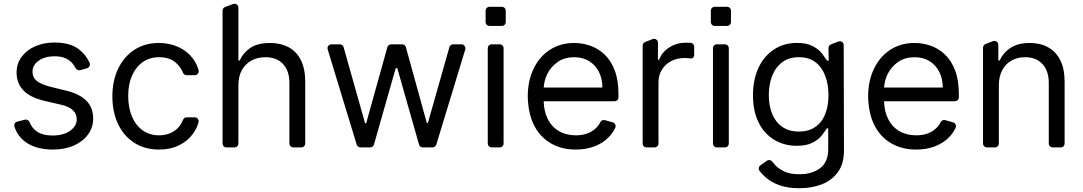

<svg xmlns="http://www.w3.org/2000/svg" viewBox="-20 -780 5730 1016"><path d="M120.4 -24.9Q73.9 -55.8 56.5 -109.7Q55.4 -112.9 55.4 -116.5Q55.4 -123.6 59.8 -129.3Q64.3 -134.9 71.4 -136.4L111.9 -146.7Q115.4 -147.4 116.8 -147.4Q122.9 -147.4 128.4 -143.6Q133.9 -139.9 136.4 -133.9Q148.8 -102.3 174 -84.9Q206.3 -62.9 257.8 -62.9Q316.4 -62.9 351.2 -88.1Q386 -112.9 386 -148.4Q386 -177.2 366.1 -196.4Q345.9 -215.9 304.7 -225.5L213.4 -246.8Q137.8 -264.9 103 -302.6Q67.8 -339.8 67.8 -396.7Q67.8 -442.8 94.1 -478.7Q120.4 -514.9 165.8 -534.8Q211.3 -555 269.2 -555Q350.5 -555 397 -519.5Q433.9 -491.1 454.2 -447.8Q456 -444.2 456 -439.3Q456 -432.5 451.9 -426.8Q447.8 -421.2 441.1 -419L404.8 -408.7Q401.3 -408 399.5 -408Q393.8 -408 388.7 -411Q383.5 -414.1 380.7 -419Q374.6 -430.4 366.5 -440.7Q353.3 -458.8 329.2 -470.5Q305.8 -482.2 269.2 -482.2Q218.8 -482.2 185.4 -459.5Q152 -436.1 152 -400.9Q152 -370 174.7 -351.6Q197.8 -333.1 246.1 -321L327.4 -301.1Q400.9 -283.7 437.1 -246.8Q473 -210.6 473 -152.7Q473 -105.5 446 -68.5Q419.4 -31.6 371.1 -9.9Q323.2 11.4 259.2 11.4Q175.4 11.4 120.4 -24.9Z M689.6 -24.9Q634.2 -61.1 604.4 -124.6Q574.6 -188.2 574.6 -269.9Q574.6 -353 605.5 -416.9Q636 -480.5 691.4 -516.7Q746.4 -552.6 820.3 -552.6Q877.8 -552.6 924 -531.2Q970.5 -509.9 999.6 -471.6Q1021.3 -443.5 1030.9 -408.4Q1031.6 -404.8 1031.6 -403.1Q1031.6 -394.5 1025.6 -388.3Q1019.5 -382.1 1011 -382.1H967.7Q961.3 -382.1 956 -385.7Q950.6 -389.2 948.2 -395.2Q937.1 -424.4 910.2 -448.5Q877.1 -477.3 821.7 -477.3Q773.1 -477.3 736.2 -452.1Q699.2 -426.1 679 -380.7Q658.4 -334.9 658.4 -272.7Q658.4 -209.5 678.6 -162.6Q698.2 -116.5 735.4 -89.8Q772 -63.9 821.7 -63.9Q854 -63.9 881 -75.3Q907.3 -86.3 926.1 -108Q940 -123.9 948.2 -145.6Q950.6 -151.6 955.8 -155.4Q960.9 -159.1 967.7 -159.1H1010.7Q1019.2 -159.1 1025.2 -153.1Q1031.2 -147 1031.2 -138.5Q1031.2 -134.9 1030.5 -132.8Q1022 -101.2 1001.4 -72.4Q973.4 -33.7 927.9 -11.4Q882.5 11.4 821.7 11.4Q745 11.4 689.6 -24.9Z M1157.7 -21V-723.7Q1157.7 -730.1 1161.4 -735.4Q1165.1 -740.8 1171.2 -742.9L1213.4 -758.9Q1218.4 -760.3 1220.5 -760.3Q1229 -760.3 1235.3 -754.3Q1241.5 -748.2 1241.5 -739.3V-460.2H1248.6Q1267.8 -502.1 1306.1 -527.7Q1345.5 -552.6 1409.1 -552.6Q1464.5 -552.6 1506.7 -530.5Q1549 -507.8 1571.7 -462.7Q1595.2 -416.9 1595.2 -346.6V-21Q1595.2 -12.1 1589.1 -6Q1583.1 0 1574.2 0H1532Q1523.4 0 1517.4 -6Q1511.4 -12.1 1511.4 -21V-340.9Q1511.4 -405.5 1477.6 -441.4Q1443.9 -477.3 1384.9 -477.3Q1343.4 -477.3 1311.1 -459.9Q1278.4 -442.1 1259.9 -409.1Q1241.5 -375.7 1241.5 -328.1V-21Q1241.5 -12.1 1235.4 -6Q1229.4 0 1220.5 0H1178.3Q1169.7 0 1163.7 -6Q1157.7 -12.1 1157.7 -21Z M1867.5 -14.6 1714.1 -518.5Q1713.1 -521.7 1713.1 -524.9Q1713.1 -533.4 1719.3 -539.4Q1725.5 -545.5 1734 -545.5H1778.4Q1785.5 -545.5 1791 -541.2Q1796.5 -536.9 1798.3 -530.2L1911.9 -127.8H1917.6L2029.8 -530.2Q2031.6 -536.9 2037.3 -541.2Q2043 -545.5 2049.7 -545.5H2107.6Q2114.7 -545.5 2120.4 -541.2Q2126.1 -536.9 2127.8 -530.2L2238.6 -129.3H2244.3L2358 -530.2Q2359.7 -536.9 2365.2 -541.2Q2370.7 -545.5 2377.8 -545.5H2422.2Q2430.8 -545.5 2436.8 -539.2Q2442.8 -533 2442.8 -524.5Q2442.8 -520.6 2442.1 -518.5L2288.7 -14.6Q2286.6 -8.2 2281.1 -4.1Q2275.6 0 2268.8 0H2217.3Q2210.2 0 2204.7 -4.1Q2199.2 -8.2 2197.4 -14.9L2082.4 -419H2073.9L1958.8 -14.9Q1957 -8.2 1951.5 -4.1Q1946 0 1938.9 0H1887.4Q1880.7 0 1875.2 -4.1Q1869.7 -8.2 1867.5 -14.6Z M2561.1 -21V-524.9Q2561.1 -533.4 2567.1 -539.4Q2573.2 -545.5 2581.7 -545.5H2623.9Q2632.8 -545.5 2638.8 -539.4Q2644.9 -533.4 2644.9 -524.9V-21Q2644.9 -12.1 2638.8 -6Q2632.8 0 2623.9 0H2581.7Q2573.2 0 2567.1 -6Q2561.1 -12.1 2561.1 -21ZM2549.7 -723Q2549.7 -731.9 2555.8 -737.9Q2561.8 -744 2570.3 -744H2635.3Q2644.2 -744 2650.2 -737.9Q2656.2 -731.9 2656.2 -723V-663.7Q2656.2 -654.8 2650.2 -648.8Q2644.2 -642.8 2635.3 -642.8H2570.3Q2561.8 -642.8 2555.8 -648.8Q2549.7 -654.8 2549.7 -663.7Z M2891.3 -23.8Q2834.5 -58.2 2803.6 -121.8Q2774.9 -182.2 2772.7 -268.5Q2772.7 -352.3 2803.6 -416.2Q2834.5 -480.8 2889.6 -516.3Q2945 -552.6 3018.5 -552.6Q3061.4 -552.6 3102.6 -538.4Q3144.2 -524.1 3178.3 -492.5Q3212.4 -460.6 3232.6 -408.4Q3252.8 -356.2 3252.8 -279.8V-265.3Q3252.8 -256.4 3246.8 -250.4Q3240.8 -244.3 3232.2 -244.3H2856.9Q2858.7 -189.6 2878.2 -151.3Q2899.5 -108.3 2937.9 -86.3Q2976.2 -63.9 3027 -63.9Q3060.4 -63.9 3087 -73.5Q3114 -82.7 3133.2 -101.9Q3147.4 -115.1 3157 -133.9Q3159.4 -139.2 3164.4 -142Q3169.4 -144.9 3175.1 -144.9Q3179 -144.9 3180.8 -144.2L3222.7 -132.5Q3229.4 -130.7 3233.5 -125Q3237.6 -119.3 3237.6 -112.6Q3237.6 -107.6 3235.8 -104Q3222.7 -75.6 3201.3 -54.3Q3171.9 -23.1 3126.8 -6Q3083.1 11.4 3027 11.4Q2948.5 11.4 2891.3 -23.8ZM3167.6 -316.8Q3167.6 -362.9 3149.5 -399.1Q3131.4 -435.4 3097.7 -456.3Q3063.9 -477.3 3018.5 -477.3Q2968.4 -477.3 2932.2 -452.8Q2895.6 -427.6 2876.1 -388.5Q2859.4 -354.4 2857.2 -316.8Z M3380.7 -21V-538.7Q3380.7 -545.1 3384.4 -550.4Q3388.1 -555.8 3394.2 -557.9L3433.6 -573.2Q3436.8 -574.6 3441.1 -574.6Q3449.6 -574.6 3455.6 -568.5Q3461.6 -562.5 3461.6 -553.6V-463.1H3467.3Q3482.2 -503.6 3521.3 -528.8Q3560.4 -554 3609.4 -554Q3623.2 -554 3632.5 -553.6H3633.2Q3641.7 -553.3 3647.5 -547.2Q3653.4 -541.2 3653.4 -532.7V-487.2Q3653.4 -479.4 3647.5 -474.4Q3641.7 -469.5 3634.2 -470.9Q3619 -473 3602.3 -473Q3562.1 -473 3531.6 -456.7Q3500.4 -440.3 3482.6 -411.2Q3464.5 -382.1 3464.5 -345.2V-21Q3464.5 -12.1 3458.5 -6Q3452.4 0 3443.9 0H3401.6Q3392.8 0 3386.7 -6Q3380.7 -12.1 3380.7 -21Z M3752.8 -21V-524.9Q3752.8 -533.4 3758.9 -539.4Q3764.9 -545.5 3773.4 -545.5H3815.7Q3824.6 -545.5 3830.6 -539.4Q3836.6 -533.4 3836.6 -524.9V-21Q3836.6 -12.1 3830.6 -6Q3824.6 0 3815.7 0H3773.4Q3764.9 0 3758.9 -6Q3752.8 -12.1 3752.8 -21ZM3741.5 -723Q3741.5 -731.9 3747.5 -737.9Q3753.6 -744 3762.1 -744H3827.1Q3835.9 -744 3842 -737.9Q3848 -731.9 3848 -723V-663.7Q3848 -654.8 3842 -648.8Q3835.9 -642.8 3827.1 -642.8H3762.1Q3753.6 -642.8 3747.5 -648.8Q3741.5 -654.8 3741.5 -663.7Z M4105.8 200.6Q4062.9 185.4 4033.4 160.2Q4013.8 143.8 3999.3 124.3Q3995 119 3995 111.9Q3995 106.9 3997.3 102.3Q3999.6 97.7 4003.9 94.8L4038 70.7Q4043 67.1 4049.7 67.1Q4060 67.1 4065.7 74.6L4082.7 94.1Q4100.5 113.3 4130.7 127.5Q4160.2 142 4210.2 142Q4276.6 142 4319.6 110.1Q4362.6 77.8 4362.6 9.9V-100.9H4355.1Q4345.9 -85.6 4329.2 -64.3Q4313.2 -42.6 4280.9 -25.6Q4248.9 -8.5 4196 -8.5Q4130.7 -8.5 4077.8 -39.8Q4024.5 -71.4 3995 -130.7Q3964.5 -190.7 3964.5 -275.6Q3964.5 -359 3994 -421.9Q4023.1 -484 4076.3 -518.5Q4128.2 -552.9 4197.4 -552.9Q4250 -552.9 4282.3 -535.2Q4314.3 -517.4 4330.6 -495.7Q4347.3 -473.4 4356.5 -459.2H4365.4L4364 -525.6Q4364 -532 4367.7 -537.5Q4371.4 -543 4377.1 -545.1L4416.5 -560.4Q4421.5 -561.8 4423.7 -561.8Q4432.2 -561.8 4438.4 -555.8Q4444.6 -549.7 4444.6 -540.8L4446 15.6Q4446 86.6 4414.4 130Q4382.8 174 4329.2 195.3Q4275.9 215.9 4210.2 215.9Q4149.1 215.9 4105.8 200.6ZM4066.1 -176.8Q4084.9 -132.5 4119.7 -108.7Q4154.5 -83.8 4207.4 -83.8Q4258.2 -83.8 4292.6 -107.2Q4328.1 -130.3 4345.5 -173.3Q4364 -217.7 4364 -277Q4364 -334.9 4345.9 -381Q4328.5 -426.1 4293.3 -452.1Q4259.2 -477.3 4207.4 -477.3Q4154.1 -477.3 4119 -450.6Q4083.8 -424 4065.7 -377.8Q4048.3 -332 4048.3 -277Q4048.3 -220.9 4066.1 -176.8Z M4692.5 -23.8Q4635.7 -58.2 4604.8 -121.8Q4576 -182.2 4573.9 -268.5Q4573.9 -352.3 4604.8 -416.2Q4635.7 -480.8 4690.7 -516.3Q4746.1 -552.6 4819.6 -552.6Q4862.6 -552.6 4903.8 -538.4Q4945.3 -524.1 4979.4 -492.5Q5013.5 -460.6 5033.7 -408.4Q5054 -356.2 5054 -279.8V-265.3Q5054 -256.4 5047.9 -250.4Q5041.9 -244.3 5033.4 -244.3H4658Q4659.8 -189.6 4679.3 -151.3Q4700.6 -108.3 4739 -86.3Q4777.3 -63.9 4828.1 -63.9Q4861.5 -63.9 4888.1 -73.5Q4915.1 -82.7 4934.3 -101.9Q4948.5 -115.1 4958.1 -133.9Q4960.6 -139.2 4965.6 -142Q4970.5 -144.9 4976.2 -144.9Q4980.1 -144.9 4981.9 -144.2L5023.8 -132.5Q5030.5 -130.7 5034.6 -125Q5038.7 -119.3 5038.7 -112.6Q5038.7 -107.6 5036.9 -104Q5023.8 -75.6 5002.5 -54.3Q4973 -23.1 4927.9 -6Q4884.2 11.4 4828.1 11.4Q4749.6 11.4 4692.5 -23.8ZM4968.8 -316.8Q4968.8 -362.9 4950.6 -399.1Q4932.5 -435.4 4898.8 -456.3Q4865.1 -477.3 4819.6 -477.3Q4769.5 -477.3 4733.3 -452.8Q4696.7 -427.6 4677.2 -388.5Q4660.5 -354.4 4658.4 -316.8Z M5181.8 -21V-527.3Q5181.8 -534.1 5185.4 -539.2Q5188.9 -544.4 5195 -546.9L5234.4 -562.1Q5239.3 -563.6 5241.8 -563.6Q5250.4 -563.6 5256.6 -557.5Q5262.8 -551.5 5262.8 -542.6V-460.2H5269.9Q5289.4 -502.5 5328.1 -527Q5367.2 -552.6 5429 -552.6Q5484.7 -552.6 5525.9 -529.8Q5567.1 -507.8 5590.6 -461.6Q5613.6 -416.2 5613.6 -346.6V-21Q5613.6 -12.1 5607.6 -6Q5601.6 0 5592.7 0H5550.4Q5541.9 0 5535.9 -6Q5529.8 -12.1 5529.8 -21V-340.9Q5529.8 -404.8 5496.4 -441.1Q5463.1 -477.3 5404.8 -477.3Q5364.3 -477.3 5333.1 -459.9Q5301.5 -442.1 5283.7 -409.1Q5265.6 -375.7 5265.6 -328.1V-21Q5265.6 -12.1 5259.6 -6Q5253.6 0 5244.7 0H5202.4Q5193.9 0 5187.9 -6Q5181.8 -12.1 5181.8 -21Z"/></svg>

Font: DeltaSans
Style: Regular
Weight: 400
Designer: Rasmus Andersson
Foundry: rsms
Version: Version 3.012